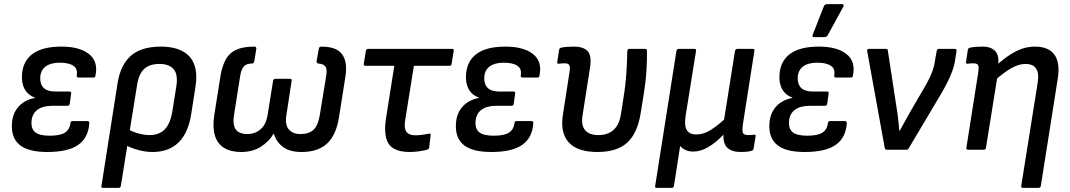

<svg xmlns="http://www.w3.org/2000/svg" viewBox="-20 -726 5188 931"><path d="M209 11Q116 11 74.5 -24Q33 -59 38 -128Q41 -177 70.5 -209.5Q100 -242 149 -251V-253Q115 -265 99 -295Q83 -325 87 -369Q93 -433 140.5 -466.5Q188 -500 278 -500Q366 -500 411.5 -464Q457 -428 443 -360Q442 -350 434 -350H361Q351 -350 352 -360Q358 -392 336 -407Q314 -422 270 -422Q226 -422 201.5 -404Q177 -386 175 -350Q174 -317 192 -299.5Q210 -282 252 -282H317Q327 -282 325 -272L318 -223Q317 -213 307 -213H233Q188 -213 162 -194Q136 -175 133 -139Q130 -102 150.5 -85Q171 -68 221 -68Q270 -68 293.5 -82Q317 -96 322 -129Q322 -139 332 -139H404Q413 -139 413 -129Q409 -59 360 -24Q311 11 209 11Z M480 185Q469 185 472 175L550 -322Q564 -411 614.5 -455.5Q665 -500 760 -500Q856 -500 899.5 -451Q943 -402 928 -306L908 -178Q894 -83 846.5 -36Q799 11 719 11Q685 11 647.5 0.5Q610 -10 585 -25L595 -103Q619 -88 649 -79.5Q679 -71 705 -71Q753 -71 780 -100Q807 -129 816 -188L835 -307Q844 -365 822 -390.5Q800 -416 753 -416Q707 -416 680.5 -393Q654 -370 645 -316L566 175Q564 185 555 185Z M1149 11Q1099 11 1066.5 -9Q1034 -29 1022 -69Q1010 -109 1019 -168L1050 -363Q1058 -408 1075.5 -439Q1093 -470 1126 -485Q1159 -500 1214 -500Q1223 -500 1223 -490L1213 -429Q1211 -419 1203 -418Q1174 -418 1162 -403.5Q1150 -389 1145 -360L1115 -170Q1107 -120 1123.5 -98Q1140 -76 1179 -76Q1217 -76 1244 -99.5Q1271 -123 1278 -171L1304 -333Q1306 -344 1315 -344H1386Q1396 -344 1394 -333L1369 -170Q1361 -122 1380 -99Q1399 -76 1437 -76Q1479 -76 1501 -97.5Q1523 -119 1531 -170L1562 -360Q1567 -389 1558.5 -402.5Q1550 -416 1523 -418Q1515 -419 1515 -429L1526 -490Q1528 -500 1538 -500Q1613 -500 1639.5 -462Q1666 -424 1655 -355L1624 -159Q1611 -73 1567 -31Q1523 11 1442 11Q1386 11 1353.5 -12.5Q1321 -36 1308 -77H1306Q1285 -40 1245 -14.5Q1205 11 1149 11Z M1966 11Q1919 11 1890.5 -5Q1862 -21 1852.5 -56.5Q1843 -92 1851 -148L1892 -407H1752Q1742 -407 1744 -417L1754 -479Q1756 -489 1765 -489H2172Q2182 -489 2180 -479L2170 -417Q2169 -407 2159 -407H1987L1944 -139Q1939 -103 1951 -86.5Q1963 -70 1993 -70Q2012 -70 2029 -72.5Q2046 -75 2061 -78Q2070 -80 2068 -69L2061 -10Q2060 -6 2057.5 -4Q2055 -2 2051 0Q2035 4 2012.5 7.5Q1990 11 1966 11Z M2362 11Q2269 11 2227.5 -24Q2186 -59 2191 -128Q2194 -177 2223.5 -209.5Q2253 -242 2302 -251V-253Q2268 -265 2252 -295Q2236 -325 2240 -369Q2246 -433 2293.5 -466.5Q2341 -500 2431 -500Q2519 -500 2564.5 -464Q2610 -428 2596 -360Q2595 -350 2587 -350H2514Q2504 -350 2505 -360Q2511 -392 2489 -407Q2467 -422 2423 -422Q2379 -422 2354.5 -404Q2330 -386 2328 -350Q2327 -317 2345 -299.5Q2363 -282 2405 -282H2470Q2480 -282 2478 -272L2471 -223Q2470 -213 2460 -213H2386Q2341 -213 2315 -194Q2289 -175 2286 -139Q2283 -102 2303.5 -85Q2324 -68 2374 -68Q2423 -68 2446.5 -82Q2470 -96 2475 -129Q2475 -139 2485 -139H2557Q2566 -139 2566 -129Q2562 -59 2513 -24Q2464 11 2362 11Z M2877 11Q2779 11 2737 -36.5Q2695 -84 2710 -173L2741 -373Q2746 -402 2740.5 -410.5Q2735 -419 2718 -419Q2712 -419 2704.5 -418.5Q2697 -418 2690 -417Q2681 -416 2682 -425L2691 -484Q2692 -489 2694.5 -491.5Q2697 -494 2702 -495Q2716 -498 2732 -499Q2748 -500 2762 -500Q2809 -500 2829.5 -478Q2850 -456 2841 -398L2805 -168Q2797 -120 2816.5 -95.5Q2836 -71 2882 -71Q2927 -71 2955 -96Q2983 -121 2991 -173L3003 -250Q3014 -318 3017.5 -376.5Q3021 -435 3022 -479Q3022 -489 3032 -489H3108Q3117 -489 3117 -480Q3118 -438 3114.5 -382.5Q3111 -327 3101 -266L3087 -180Q3072 -81 3022 -35Q2972 11 2877 11Z M3165 185Q3154 185 3157 175L3260 -479Q3262 -489 3272 -489H3347Q3357 -489 3355 -479L3305 -167Q3297 -117 3310 -95.5Q3323 -74 3356 -74Q3392 -74 3426.5 -96Q3461 -118 3491 -146L3544 -479Q3546 -489 3556 -489H3630Q3640 -489 3638 -479L3582 -122Q3578 -90 3583 -80.5Q3588 -71 3608 -71Q3614 -71 3622.5 -71.5Q3631 -72 3637 -73Q3645 -74 3644 -65L3634 -5Q3633 -1 3630.5 2Q3628 5 3622 6Q3610 9 3598 10Q3586 11 3572 11Q3529 11 3507.5 -9Q3486 -29 3488 -72H3487Q3453 -36 3415.5 -13.5Q3378 9 3340 9Q3321 9 3304.5 1.5Q3288 -6 3278 -18L3248 175Q3246 185 3237 185Z M3882 11Q3789 11 3747.5 -24Q3706 -59 3711 -128Q3714 -177 3743.5 -209.5Q3773 -242 3822 -251V-253Q3788 -265 3772 -295Q3756 -325 3760 -369Q3766 -433 3813.5 -466.5Q3861 -500 3951 -500Q4039 -500 4084.5 -464Q4130 -428 4116 -360Q4115 -350 4107 -350H4034Q4024 -350 4025 -360Q4031 -392 4009 -407Q3987 -422 3943 -422Q3899 -422 3874.5 -404Q3850 -386 3848 -350Q3847 -317 3865 -299.5Q3883 -282 3925 -282H3990Q4000 -282 3998 -272L3991 -223Q3990 -213 3980 -213H3906Q3861 -213 3835 -194Q3809 -175 3806 -139Q3803 -102 3823.5 -85Q3844 -68 3894 -68Q3943 -68 3966.5 -82Q3990 -96 3995 -129Q3995 -139 4005 -139H4077Q4086 -139 4086 -129Q4082 -59 4033 -24Q3984 11 3882 11ZM3925 -546Q3921 -546 3920 -549.5Q3919 -553 3921 -558L3975 -696Q3978 -702 3982 -704Q3986 -706 3992 -706H4063Q4069 -706 4070.5 -702Q4072 -698 4069 -693L3994 -556Q3989 -546 3977 -546Z M4280 0Q4272 0 4270 -9L4185 -478Q4183 -489 4194 -489H4275Q4285 -489 4285 -481L4327 -207Q4332 -179 4335 -150.5Q4338 -122 4341 -92H4343Q4357 -119 4372.5 -146Q4388 -173 4403 -200L4462 -301Q4476 -325 4486 -345.5Q4496 -366 4503.5 -387.5Q4511 -409 4514 -434L4522 -479Q4524 -489 4532 -489H4610Q4620 -489 4618 -479L4612 -439Q4608 -410 4598 -382.5Q4588 -355 4574 -327Q4560 -299 4541 -267L4387 -8Q4383 0 4376 0Z M4941 185Q4930 185 4932 175L5012 -327Q5026 -416 4952 -416Q4920 -416 4883 -395Q4846 -374 4796 -329L4803 -401Q4856 -451 4903 -475.5Q4950 -500 4999 -500Q5065 -500 5093.5 -460Q5122 -420 5108 -338L5027 175Q5025 185 5015 185ZM4675 0Q4664 0 4666 -10L4723 -372Q4728 -402 4722.5 -410.5Q4717 -419 4700 -419Q4693 -419 4686 -418.5Q4679 -418 4672 -417Q4663 -416 4664 -425L4673 -484Q4674 -489 4676.5 -491.5Q4679 -494 4684 -495Q4699 -498 4714.5 -499Q4730 -500 4743 -500Q4787 -500 4806.5 -477.5Q4826 -455 4820 -410L4817 -390V-359L4761 -10Q4759 0 4750 0Z"/></svg>

Font: Sofia Sans Semi Condensed SemiBold
Style: Italic
Weight: 600
Italic angle: -9°
Version: Version 4.100